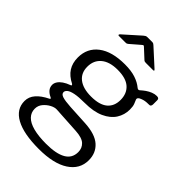

<svg xmlns="http://www.w3.org/2000/svg" viewBox="-265 -851 1133 1133"><g transform="rotate(45 301.0 -285.0)"><path d="M556 -539Q566 -539 570.5 -535Q575 -531 575 -523V-488Q575 -479 570.5 -474Q566 -469 555 -470Q539 -470 527 -468Q515 -466 503 -461Q479 -452 483 -438Q488 -427 494 -411.5Q500 -396 500 -370Q500 -326 477 -289.5Q454 -253 405.5 -231Q357 -209 283 -209Q232 -209 203 -203Q174 -197 162 -187Q150 -177 150 -166Q150 -150 171.5 -143Q193 -136 241 -133L370 -126Q458 -121 499 -84Q540 -47 540 13Q540 88 473.5 131.5Q407 175 284 175Q157 175 90.5 138.5Q24 102 24 34Q24 -1 48.5 -29Q73 -57 118 -79Q129 -84 118 -90Q96 -100 84 -114.5Q72 -129 72 -149Q72 -163 81 -177Q90 -191 107.5 -203Q125 -215 150 -224Q156 -226 156 -229Q156 -232 151 -236Q107 -258 86 -291Q65 -324 65 -370Q65 -448 124 -493Q183 -538 291 -538Q343 -538 379.5 -526Q416 -514 441 -493Q447 -488 452 -488Q457 -488 462 -493Q474 -504 489 -514.5Q504 -525 521.5 -532Q539 -539 556 -539ZM283 -262Q353 -262 387 -290.5Q421 -319 421 -371Q421 -424 387 -454.5Q353 -485 283 -485Q216 -485 179.5 -454.5Q143 -424 143 -371Q143 -319 179.5 -290.5Q216 -262 283 -262ZM195 -65Q177 -66 155 -54.5Q133 -43 116 -23Q99 -3 99 24Q99 55 120.5 77.5Q142 100 185.5 111.5Q229 123 293 123Q376 123 419 98.5Q462 74 462 23Q462 -10 439.5 -31Q417 -52 362 -55ZM354 -637 300 -687Q292 -695 289 -695Q286 -695 277 -687L219 -637Q214 -633 211 -632Q208 -631 201 -631H147Q141 -631 140.5 -634.5Q140 -638 145 -643L247 -734Q253 -739 258 -742Q263 -745 272 -745H311Q319 -745 323 -741.5Q327 -738 331 -735L432 -643Q446 -631 431 -631H372Q367 -631 362.5 -632Q358 -633 354 -637Z"/></g></svg>

Font: Libre Franklin
Style: Regular
Weight: 400
Designer: Pablo Impallari, Rodrigo Fuenzalida, Nhung Nguyen
Foundry: Impallari Type
Version: Version 3.000